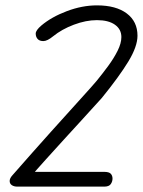

<svg xmlns="http://www.w3.org/2000/svg" viewBox="-20 -695 532 715"><path d="M45 0Q32 0 24 -5.5Q16 -11 16 -21Q16 -31 26 -42Q104 -131 169.5 -204Q235 -277 280 -326.5Q325 -376 340 -394Q362 -421 383 -449.5Q404 -478 418 -506Q432 -534 432 -557Q432 -586 408 -603Q384 -620 341 -620Q300 -620 255 -603Q210 -586 178 -560Q156 -542 141.5 -542Q127 -542 120 -550Q113 -558 113 -570Q113 -582 134 -600Q172 -632 229 -653.5Q286 -675 341 -675Q412 -675 452 -645Q492 -615 492 -562Q492 -522 458 -466Q424 -410 359 -330Q354 -325 334 -302.5Q314 -280 284 -247.5Q254 -215 219.5 -177Q185 -139 151 -101.5Q117 -64 90 -32L96 -55H368Q386 -55 392.5 -48Q399 -41 399 -30Q399 -19 392.5 -9.5Q386 0 368 0Z"/></svg>

Font: Edu VIC WA NT Beginner
Style: Regular
Weight: 400
Designer: Tina and Corey Anderson
Foundry: Google for Education
Version: Version 1.003